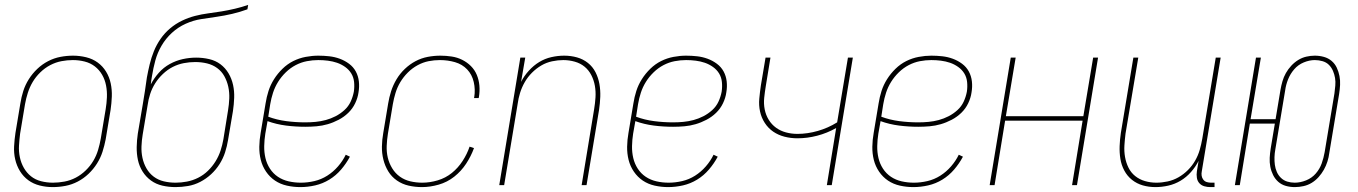

<svg xmlns="http://www.w3.org/2000/svg" viewBox="-20 -755 5540 783"><path d="M195 8Q168 8 142 1.5Q116 -5 95.5 -20Q75 -35 61.5 -57Q48 -79 42 -105Q36 -131 37.5 -158.5Q39 -186 43 -213L63 -333Q67 -359 75 -384Q83 -409 97.5 -432Q112 -455 132 -474Q152 -493 176 -505.5Q200 -518 226 -523Q252 -528 278 -528Q305 -528 331.5 -521.5Q358 -515 378.5 -500Q399 -485 412.5 -463Q426 -441 431.5 -415Q437 -389 436 -361.5Q435 -334 431 -307L411 -187Q406 -161 398 -136Q390 -111 375.5 -88Q361 -65 341 -46Q321 -27 297 -14.5Q273 -2 247 3Q221 8 195 8ZM196 -10Q219 -10 243 -14.5Q267 -19 289 -30.5Q311 -42 329.5 -60Q348 -78 360.5 -99Q373 -120 380 -143.5Q387 -167 391 -190L411 -310Q415 -334 416 -358.5Q417 -383 412.5 -406.5Q408 -430 396.5 -450Q385 -470 367 -484Q349 -498 325.5 -504Q302 -510 277 -510Q254 -510 230.5 -505.5Q207 -501 185 -489.5Q163 -478 144.5 -460Q126 -442 113.5 -421Q101 -400 93.5 -376.5Q86 -353 82 -330L62 -210Q59 -186 57.5 -161.5Q56 -137 61 -113.5Q66 -90 77.5 -70Q89 -50 106.5 -36Q124 -22 147.5 -16Q171 -10 196 -10Z M696 8Q668 8 642 2Q616 -4 595.5 -19Q575 -34 561.5 -55.5Q548 -77 542.5 -102.5Q537 -128 537.5 -155.5Q538 -183 542 -210L562 -328Q567 -356 571 -383.5Q575 -411 579 -439Q584 -466 590.5 -493Q597 -520 607.5 -546Q618 -572 634.5 -596Q651 -620 673.5 -639Q696 -658 722 -670.5Q748 -683 775 -690Q802 -697 829 -700.5Q856 -704 883.5 -708.5Q911 -713 938.5 -719.5Q966 -726 992 -735L989 -717Q959 -706 927 -698.5Q895 -691 863.5 -686.5Q832 -682 800 -677Q768 -672 737 -658Q706 -644 681 -621Q656 -598 639 -569Q622 -540 613.5 -508.5Q605 -477 600 -446Q598 -437 597 -428Q596 -419 595 -411Q608 -436 627.5 -458Q647 -480 672.5 -494Q698 -508 725.5 -514Q753 -520 780 -520Q807 -520 833 -514Q859 -508 879 -493Q899 -478 912 -456Q925 -434 930.5 -408.5Q936 -383 935 -356Q934 -329 930 -302L910 -184Q906 -159 898 -134Q890 -109 875.5 -86Q861 -63 841 -44.5Q821 -26 797 -13.5Q773 -1 747 3.5Q721 8 696 8ZM696 -10Q719 -10 742.5 -14.5Q766 -19 788 -30Q810 -41 828 -58.5Q846 -76 859 -97Q872 -118 879.5 -141Q887 -164 891 -187L910 -305Q914 -329 915 -353.5Q916 -378 911 -401Q906 -424 895 -444Q884 -464 865.5 -477.5Q847 -491 824 -496.5Q801 -502 776 -502Q753 -502 729.5 -497.5Q706 -493 684.5 -482Q663 -471 644.5 -453.5Q626 -436 613 -415.5Q600 -395 592.5 -372Q585 -349 582 -326L562 -207Q558 -183 557 -158.5Q556 -134 561 -111Q566 -88 577.5 -68Q589 -48 607 -34.5Q625 -21 648 -15.5Q671 -10 696 -10Z M1205 8Q1177 8 1150 2Q1123 -4 1101.5 -18.5Q1080 -33 1065 -55Q1050 -77 1043.5 -103Q1037 -129 1037.5 -157Q1038 -185 1043 -213L1063 -333Q1067 -359 1075 -384Q1083 -409 1097.5 -432Q1112 -455 1132 -474.5Q1152 -494 1176 -506Q1200 -518 1226.5 -523Q1253 -528 1278 -528Q1301 -528 1323 -525.5Q1345 -523 1365.5 -515.5Q1386 -508 1403.5 -495Q1421 -482 1431 -463.5Q1441 -445 1443.5 -423Q1446 -401 1442 -378Q1439 -356 1428.5 -334Q1418 -312 1400.5 -295Q1383 -278 1361 -266.5Q1339 -255 1316.5 -248.5Q1294 -242 1271 -240Q1248 -238 1225 -238Q1185 -238 1146 -243Q1107 -248 1071 -261L1062 -210Q1058 -185 1057.5 -159.5Q1057 -134 1062.5 -110.5Q1068 -87 1081 -67Q1094 -47 1113.5 -34Q1133 -21 1157 -15.5Q1181 -10 1207 -10Q1234 -10 1262 -16.5Q1290 -23 1314.5 -38.5Q1339 -54 1358.5 -76.5Q1378 -99 1390 -124L1407 -116Q1392 -88 1371 -63.5Q1350 -39 1323 -22.5Q1296 -6 1265.5 1Q1235 8 1205 8ZM1225 -256Q1246 -256 1267 -258Q1288 -260 1308.5 -265.5Q1329 -271 1348.5 -281Q1368 -291 1384.5 -306Q1401 -321 1410 -340.5Q1419 -360 1423 -381Q1426 -401 1424 -420.5Q1422 -440 1412.5 -455.5Q1403 -471 1387.5 -482Q1372 -493 1354.5 -499Q1337 -505 1317.5 -507.5Q1298 -510 1278 -510Q1255 -510 1231.5 -505.5Q1208 -501 1186 -489.5Q1164 -478 1145.5 -460Q1127 -442 1114 -421Q1101 -400 1093.5 -377Q1086 -354 1082 -330L1074 -279Q1109 -266 1147.5 -261Q1186 -256 1225 -256Z M1701 8Q1673 8 1646.5 2Q1620 -4 1598.5 -19Q1577 -34 1563.5 -56Q1550 -78 1543.5 -104Q1537 -130 1537.5 -157.5Q1538 -185 1543 -213L1563 -333Q1567 -358 1575 -383Q1583 -408 1597 -431.5Q1611 -455 1631 -474Q1651 -493 1674.5 -505.5Q1698 -518 1724 -523Q1750 -528 1776 -528Q1799 -528 1822 -524.5Q1845 -521 1865 -511Q1885 -501 1900.5 -485.5Q1916 -470 1924.5 -449.5Q1933 -429 1935 -406Q1937 -383 1933 -359L1932 -355H1913L1914 -359Q1919 -390 1912 -420.5Q1905 -451 1885 -472Q1865 -493 1835.5 -501.5Q1806 -510 1774 -510Q1751 -510 1728 -505.5Q1705 -501 1683 -489Q1661 -477 1643 -459Q1625 -441 1612.5 -420Q1600 -399 1593 -376Q1586 -353 1582 -330L1562 -210Q1558 -185 1557 -160Q1556 -135 1561.5 -112Q1567 -89 1579.5 -68.5Q1592 -48 1611 -34.5Q1630 -21 1653.5 -15.5Q1677 -10 1702 -10Q1733 -10 1765 -19.5Q1797 -29 1822.5 -49.5Q1848 -70 1866.5 -98.5Q1885 -127 1895 -157L1913 -151Q1901 -118 1881 -87.5Q1861 -57 1832.5 -34.5Q1804 -12 1769 -2Q1734 8 1701 8Z M2016 0 2102 -520H2122L2105 -421Q2117 -445 2136.5 -466.5Q2156 -488 2179 -502Q2202 -516 2228.5 -522Q2255 -528 2281 -528Q2308 -528 2333 -521Q2358 -514 2377.5 -498.5Q2397 -483 2408.5 -460.5Q2420 -438 2424.5 -412.5Q2429 -387 2428 -360.5Q2427 -334 2423 -307L2372 0H2352L2403 -310Q2407 -334 2408.5 -358Q2410 -382 2406 -405Q2402 -428 2391.5 -448.5Q2381 -469 2364 -483Q2347 -497 2324 -503.5Q2301 -510 2277 -510Q2255 -510 2231.5 -505Q2208 -500 2187.5 -488Q2167 -476 2149.5 -458.5Q2132 -441 2120 -420Q2108 -399 2101 -376.5Q2094 -354 2091 -331L2036 0Z M2705 8Q2677 8 2650 2Q2623 -4 2601.5 -18.5Q2580 -33 2565 -55Q2550 -77 2543.5 -103Q2537 -129 2537.5 -157Q2538 -185 2543 -213L2563 -333Q2567 -359 2575 -384Q2583 -409 2597.5 -432Q2612 -455 2632 -474.5Q2652 -494 2676 -506Q2700 -518 2726.5 -523Q2753 -528 2778 -528Q2801 -528 2823 -525.5Q2845 -523 2865.5 -515.5Q2886 -508 2903.5 -495Q2921 -482 2931 -463.5Q2941 -445 2943.5 -423Q2946 -401 2942 -378Q2939 -356 2928.5 -334Q2918 -312 2900.5 -295Q2883 -278 2861 -266.5Q2839 -255 2816.5 -248.5Q2794 -242 2771 -240Q2748 -238 2725 -238Q2685 -238 2646 -243Q2607 -248 2571 -261L2562 -210Q2558 -185 2557.5 -159.5Q2557 -134 2562.5 -110.5Q2568 -87 2581 -67Q2594 -47 2613.5 -34Q2633 -21 2657 -15.5Q2681 -10 2707 -10Q2734 -10 2762 -16.5Q2790 -23 2814.5 -38.5Q2839 -54 2858.5 -76.5Q2878 -99 2890 -124L2907 -116Q2892 -88 2871 -63.5Q2850 -39 2823 -22.5Q2796 -6 2765.5 1Q2735 8 2705 8ZM2725 -256Q2746 -256 2767 -258Q2788 -260 2808.5 -265.5Q2829 -271 2848.5 -281Q2868 -291 2884.5 -306Q2901 -321 2910 -340.5Q2919 -360 2923 -381Q2926 -401 2924 -420.5Q2922 -440 2912.5 -455.5Q2903 -471 2887.5 -482Q2872 -493 2854.5 -499Q2837 -505 2817.5 -507.5Q2798 -510 2778 -510Q2755 -510 2731.5 -505.5Q2708 -501 2686 -489.5Q2664 -478 2645.5 -460Q2627 -442 2614 -421Q2601 -400 2593.5 -377Q2586 -354 2582 -330L2574 -279Q2609 -266 2647.5 -261Q2686 -256 2725 -256Z M3352 0 3390 -233Q3353 -212 3312.5 -201.5Q3272 -191 3232 -191Q3205 -191 3179.5 -197.5Q3154 -204 3133.5 -218Q3113 -232 3099 -253.5Q3085 -275 3079.5 -300.5Q3074 -326 3076.5 -353Q3079 -380 3083 -407L3102 -520H3122L3103 -404Q3099 -380 3096.5 -356Q3094 -332 3098.5 -309Q3103 -286 3115 -266.5Q3127 -247 3145 -234Q3163 -221 3185.5 -215Q3208 -209 3232 -209Q3273 -209 3315 -221Q3357 -233 3394 -256L3438 -520H3458L3372 0Z M3705 8Q3677 8 3650 2Q3623 -4 3601.5 -18.5Q3580 -33 3565 -55Q3550 -77 3543.5 -103Q3537 -129 3537.5 -157Q3538 -185 3543 -213L3563 -333Q3567 -359 3575 -384Q3583 -409 3597.5 -432Q3612 -455 3632 -474.5Q3652 -494 3676 -506Q3700 -518 3726.5 -523Q3753 -528 3778 -528Q3801 -528 3823 -525.5Q3845 -523 3865.5 -515.5Q3886 -508 3903.5 -495Q3921 -482 3931 -463.5Q3941 -445 3943.5 -423Q3946 -401 3942 -378Q3939 -356 3928.5 -334Q3918 -312 3900.5 -295Q3883 -278 3861 -266.5Q3839 -255 3816.5 -248.5Q3794 -242 3771 -240Q3748 -238 3725 -238Q3685 -238 3646 -243Q3607 -248 3571 -261L3562 -210Q3558 -185 3557.5 -159.5Q3557 -134 3562.5 -110.5Q3568 -87 3581 -67Q3594 -47 3613.5 -34Q3633 -21 3657 -15.5Q3681 -10 3707 -10Q3734 -10 3762 -16.5Q3790 -23 3814.5 -38.5Q3839 -54 3858.5 -76.5Q3878 -99 3890 -124L3907 -116Q3892 -88 3871 -63.5Q3850 -39 3823 -22.5Q3796 -6 3765.5 1Q3735 8 3705 8ZM3725 -256Q3746 -256 3767 -258Q3788 -260 3808.5 -265.5Q3829 -271 3848.5 -281Q3868 -291 3884.5 -306Q3901 -321 3910 -340.5Q3919 -360 3923 -381Q3926 -401 3924 -420.5Q3922 -440 3912.5 -455.5Q3903 -471 3887.5 -482Q3872 -493 3854.5 -499Q3837 -505 3817.5 -507.5Q3798 -510 3778 -510Q3755 -510 3731.5 -505.5Q3708 -501 3686 -489.5Q3664 -478 3645.5 -460Q3627 -442 3614 -421Q3601 -400 3593.5 -377Q3586 -354 3582 -330L3574 -279Q3609 -266 3647.5 -261Q3686 -256 3725 -256Z M4016 0 4102 -520H4122L4082 -281H4398L4438 -520H4458L4372 0H4352L4395 -263H4079L4036 0Z M4692 8Q4665 8 4640.5 1Q4616 -6 4596.5 -21.5Q4577 -37 4565 -59.5Q4553 -82 4549 -107.5Q4545 -133 4546 -159.5Q4547 -186 4551 -213L4602 -520H4622L4570 -210Q4567 -186 4565.5 -162Q4564 -138 4568 -115Q4572 -92 4582 -71.5Q4592 -51 4609.5 -37Q4627 -23 4649.5 -16.5Q4672 -10 4696 -10Q4718 -10 4741.5 -15Q4765 -20 4786 -32Q4807 -44 4824.5 -61.5Q4842 -79 4854 -100Q4866 -121 4872.5 -143.5Q4879 -166 4883 -189L4938 -520H4958L4881 -56Q4879 -47 4880.5 -38Q4882 -29 4887.5 -22Q4893 -15 4901.5 -12.5Q4910 -10 4919 -10H4933V8H4916Q4903 8 4891 4.5Q4879 1 4871 -8Q4863 -17 4861 -30Q4859 -43 4861 -56L4868 -99Q4856 -75 4837 -53.5Q4818 -32 4794.5 -18Q4771 -4 4744.5 2Q4718 8 4692 8Z M5260 8Q5241 8 5223.5 3Q5206 -2 5193 -13.5Q5180 -25 5172 -41Q5164 -57 5160.5 -75Q5157 -93 5158 -111.5Q5159 -130 5162 -149L5179 -251H5077L5036 0H5016L5102 -520H5122L5080 -269H5182L5202 -389Q5205 -406 5210 -423.5Q5215 -441 5224 -457Q5233 -473 5246 -487Q5259 -501 5274.5 -510.5Q5290 -520 5307.5 -524Q5325 -528 5342 -528Q5361 -528 5379 -523Q5397 -518 5410.5 -506.5Q5424 -495 5431.5 -479Q5439 -463 5442.5 -445Q5446 -427 5445 -408.5Q5444 -390 5441 -371L5401 -131Q5399 -114 5393.5 -96.5Q5388 -79 5379 -63Q5370 -47 5357.5 -33Q5345 -19 5329.5 -9.5Q5314 0 5296 4Q5278 8 5260 8ZM5260 -10Q5283 -10 5306.5 -19.5Q5330 -29 5346 -47.5Q5362 -66 5370 -88.5Q5378 -111 5382 -134L5422 -374Q5424 -390 5425.5 -406Q5427 -422 5424.5 -437Q5422 -452 5416 -466Q5410 -480 5399.5 -490.5Q5389 -501 5373.5 -505.5Q5358 -510 5342 -510Q5320 -510 5297 -500.5Q5274 -491 5258 -472.5Q5242 -454 5233 -431.5Q5224 -409 5221 -386L5181 -146Q5178 -130 5177.5 -114Q5177 -98 5179 -83Q5181 -68 5187 -54Q5193 -40 5204 -29.5Q5215 -19 5229.5 -14.5Q5244 -10 5260 -10Z"/></svg>

Font: Iosevka Term Curly Thin
Style: Italic
Weight: 100
Italic angle: -9°
Designer: Belleve Invis
Foundry: Belleve Invis
Version: Version 32.3.0